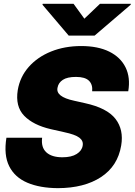

<svg xmlns="http://www.w3.org/2000/svg" viewBox="-20 -979 707 1008"><path d="M284.2 8.8Q189.5 8.3 123.5 -19.8Q57.6 -47.9 28.3 -106.4Q-1 -165 13.7 -255.9H201.2Q194.8 -205.6 223.1 -179.4Q251.5 -153.3 307.6 -153.3Q355.5 -153.3 382.8 -170.7Q410.2 -188 414.1 -214.8Q418.5 -239.3 396.7 -256.1Q375 -272.9 316.4 -285.2L247.1 -300.8Q154.3 -322.3 106.9 -371.3Q59.6 -420.4 73.2 -505.9Q85 -575.7 130.9 -627.7Q176.8 -679.7 248 -708.5Q319.3 -737.3 406.2 -737.3Q494.1 -737.3 553.5 -708Q612.8 -678.7 639.2 -625.2Q665.5 -571.8 653.3 -500H463.9Q467.3 -535.2 447 -555.2Q426.8 -575.2 378.9 -575.2Q333 -575.2 309.8 -559.8Q286.6 -544.4 282.2 -519.5Q270.5 -471.2 369.1 -450.2L425.8 -437.5Q542 -412.1 586.2 -355Q630.4 -297.9 616.2 -214.8Q598.1 -106.9 510.3 -49.3Q422.4 8.3 284.2 8.8ZM366.2 -959 422.9 -880.9 504.9 -959H667L666 -954.1L476.6 -792H340.8L203.1 -954.1L204.1 -959Z"/></svg>

Font: Inter Tight Black
Style: Italic
Weight: 900
Italic angle: -9.39999°
Designer: Rasmus Andersson
Foundry: rsms
Version: Version 3.004; ttfautohint (v1.8.4.7-5d5b)